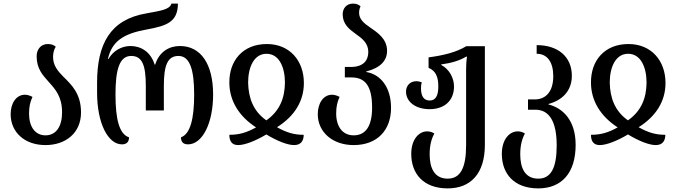

<svg xmlns="http://www.w3.org/2000/svg" viewBox="-20 -792 3753 1064"><path d="M232 12C344 12 429 -55 429 -169C429 -274 375 -324 330 -368C300 -399 274 -429 274 -477C274 -498 280 -520 289 -533C279 -542 266 -548 245 -548C207 -548 183 -519 183 -480C183 -411 217 -375 251 -337C287 -297 324 -256 324 -170C324 -91 291 -42 232 -42C174 -42 141 -91 141 -162C141 -201 147 -227 160 -255C145 -263 131 -267 118 -267C70 -267 39 -220 39 -159C39 -61 115 12 232 12Z M656 8C680 8 695 -4 695 -31C641 -48 620 -132 620 -268C620 -404 641 -482 707 -482C769 -482 788 -429 788 -316V-180H888V-316C888 -429 908 -482 969 -482C1031 -482 1056 -409 1056 -268C1056 -135 1035 -50 983 -31C983 -6 995 8 1022 8C1101 8 1161 -108 1161 -268C1161 -437 1093 -537 977 -537C917 -537 862 -505 840 -434H837C815 -505 761 -537 703 -537C658 -537 609 -514 581 -465H578C600 -564 665 -605 790 -628C907 -649 965 -671 966 -772H930C921 -740 875 -733 792 -718C590 -684 518 -548 518 -333V-279C518 -108 579 8 656 8Z M1300 12C1336 12 1396 -11 1456 -47C1515 -11 1573 12 1610 12C1651 12 1663 -16 1663 -45C1609 -45 1569 -57 1515 -87C1611 -147 1664 -231 1664 -332C1664 -456 1585 -548 1459 -548C1325 -548 1249 -455 1251 -332C1252 -232 1305 -147 1399 -86C1346 -57 1306 -45 1251 -45C1251 -11 1264 12 1300 12ZM1456 -125C1382 -177 1357 -251 1355 -334C1355 -419 1387 -494 1457 -494C1527 -494 1559 -419 1559 -334C1558 -248 1530 -177 1456 -125Z M1940 12C2070 12 2147 -70 2147 -194C2147 -310 2088 -380 2010 -393V-396C2088 -416 2125 -456 2125 -510C2125 -577 2073 -611 2028 -642C1997 -663 1970 -686 1970 -721C1970 -733 1972 -744 1978 -757C1968 -766 1956 -772 1936 -772C1898 -772 1879 -743 1879 -713C1879 -659 1914 -631 1950 -605C1987 -579 2021 -553 2021 -504C2021 -455 1991 -421 1925 -421H1891V-363H1927C2006 -363 2042 -313 2042 -195C2042 -94 2007 -42 1940 -42C1878 -42 1843 -91 1843 -163C1843 -201 1849 -227 1862 -255C1847 -263 1833 -267 1820 -267C1772 -267 1741 -220 1741 -159C1741 -61 1822 12 1940 12Z M2461 252C2590 252 2667 168 2667 11V-536H2564C2510 -503 2438 -485 2355 -474V-416C2397 -399 2409 -362 2409 -313C2409 -261 2394 -235 2361 -235C2328 -235 2313 -260 2313 -303C2313 -313 2314 -326 2317 -336C2307 -340 2296 -342 2288 -342C2251 -342 2230 -316 2230 -284C2230 -231 2279 -187 2361 -187C2439 -187 2496 -231 2496 -313C2496 -359 2470 -409 2425 -432V-435C2479 -442 2527 -456 2563 -478H2568C2564 -451 2563 -427 2563 -404V13C2563 137 2532 198 2461 198C2386 198 2361 137 2361 63C2361 11 2372 -25 2387 -52C2375 -60 2361 -64 2347 -64C2303 -64 2259 -22 2259 61C2259 169 2325 252 2461 252Z M2963 252C3092 252 3170 167 3170 11C3170 -130 3095 -194 3020 -213V-216C3095 -236 3149 -288 3149 -372C3149 -478 3072 -542 2954 -542V-494C3013 -494 3046 -448 3046 -370C3046 -282 3003 -241 2943 -241H2906V-184H2947C3023 -184 3065 -120 3065 14C3065 137 3034 198 2963 198C2888 198 2863 137 2863 63C2863 11 2874 -25 2889 -52C2877 -60 2863 -64 2849 -64C2805 -64 2761 -22 2761 61C2761 169 2827 252 2963 252Z M3304 12C3340 12 3400 -11 3460 -47C3519 -11 3577 12 3614 12C3655 12 3667 -16 3667 -45C3613 -45 3573 -57 3519 -87C3615 -147 3668 -231 3668 -332C3668 -456 3589 -548 3463 -548C3329 -548 3253 -455 3255 -332C3256 -232 3309 -147 3403 -86C3350 -57 3310 -45 3255 -45C3255 -11 3268 12 3304 12ZM3460 -125C3386 -177 3361 -251 3359 -334C3359 -419 3391 -494 3461 -494C3531 -494 3563 -419 3563 -334C3562 -248 3534 -177 3460 -125Z"/></svg>

Font: Noto Serif Georgian Condensed Medium
Style: Regular
Weight: 500
Width: 3
Designer: Monotype Design Team, Akaki Razmadze
Foundry: Google LLC
Version: Version 2.003